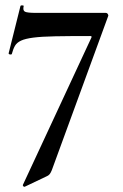

<svg xmlns="http://www.w3.org/2000/svg" viewBox="-20 -435 469 730"><path d="M177 212Q173 222 168.5 227.5Q164 233 156 236L74 275Q71 276 68.5 273Q66 270 67 268L327 -291Q331 -298 323 -298Q242 -298 190 -297Q138 -296 107 -292Q76 -288 60 -280.5Q44 -273 37 -261Q30 -249 25 -230Q24 -227 18 -228Q12 -229 13 -233L58 -413Q60 -415 65.5 -414.5Q71 -414 70 -412Q66 -395 75 -390.5Q84 -386 117 -386Q132 -386 163 -386Q194 -386 233 -386Q272 -386 311.5 -386Q351 -386 382 -386Q387 -386 390 -381.5Q393 -377 391 -373Z"/></svg>

Font: Cormorant Light
Style: Regular
Weight: 300
Designer: Christian Thalmann (Catharsis Fonts)
Foundry: Catharsis Fonts
Version: Version 4.000